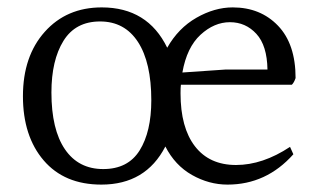

<svg xmlns="http://www.w3.org/2000/svg" viewBox="-20 -536 876 519"><path d="M473 -340 589 -348H703Q702 -413 673 -444.5Q644 -476 601.5 -476Q559 -476 522 -442Q485 -408 473 -340ZM389 -265Q389 -367 353 -422.5Q317 -478 250.5 -478Q184 -478 151.5 -425.5Q119 -373 119 -286Q119 -186 155.5 -132.5Q192 -79 259 -79Q326 -79 357.5 -129.5Q389 -180 389 -265ZM468 -284Q468 -191 507 -140.5Q546 -90 618 -90Q690 -90 764 -139L773 -119Q700 -37 595 -37Q545 -37 499 -63Q453 -89 427 -140Q374 -37 254 -37Q154 -37 98 -102.5Q42 -168 42 -276Q42 -384 101 -450Q160 -516 255 -516Q379 -516 432 -407Q462 -460 511 -488Q560 -516 609 -516Q684 -516 731.5 -466.5Q779 -417 779 -325Q775 -313 769 -307H469Q468 -300 468 -284Z"/></svg>

Font: Halant
Style: Regular
Weight: 400
Designer: Hitesh Malaviya (Devanagari), Satya Rajpurohit (Latin)
Foundry: Indian Type Foundry
Version: Version 1.101;PS 1.0;hotconv 1.0.78;makeotf.lib2.5.61930; tt